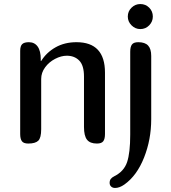

<svg xmlns="http://www.w3.org/2000/svg" viewBox="-20 -711 846 951"><path d="M123 -502Q151 -502 166.5 -480.5Q182 -459 182 -416V-409H184Q210 -451 255 -476.5Q300 -502 359 -502Q500 -502 500 -351V-47Q500 -23 491.5 -11.5Q483 0 460 0Q426 0 411 -19Q396 -38 396 -82V-332Q396 -387 372.5 -411Q349 -435 311 -435Q283 -435 253 -419.5Q223 -404 203.5 -377.5Q184 -351 184 -320V-71Q184 -28 169.5 -14Q155 0 120 0Q97 0 88.5 -11.5Q80 -23 80 -47V-459Q80 -483 90 -492.5Q100 -502 123 -502ZM665 -502Q698 -502 713.5 -485.5Q729 -469 729 -434V-121Q729 -20 693.5 69.5Q658 159 596 203Q572 220 550 220Q538 220 530.5 213Q523 206 523 195Q523 183 528.5 175.5Q534 168 546 162Q594 138 609.5 92Q625 46 625 -44V-455Q625 -479 633.5 -490.5Q642 -502 665 -502ZM675 -691Q701 -691 719 -673Q737 -655 737 -629Q737 -604 719 -585.5Q701 -567 675 -567Q650 -567 631.5 -585.5Q613 -604 613 -629Q613 -655 631.5 -673Q650 -691 675 -691Z"/></svg>

Font: Marmelad for Arash.Academy
Style: Regular
Weight: 400
Designer: Manvel Shmavonyan
Foundry: Cyreal
Version: Version 1.110;Glyphs 3.2 (3202)